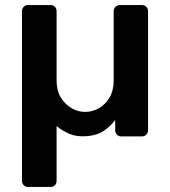

<svg xmlns="http://www.w3.org/2000/svg" viewBox="-20 -540 672 760"><path d="M91 200Q80 200 73.5 193Q67 186 67 176V-496Q67 -506 73.5 -513Q80 -520 91 -520H180Q191 -520 197.5 -513Q204 -506 204 -496V-221Q204 -182 220.5 -154.5Q237 -127 263 -112Q289 -97 317 -97Q346 -97 372 -112Q398 -127 414 -154.5Q430 -182 430 -221V-496Q430 -506 437 -513Q444 -520 454 -520H542Q552 -520 559 -513Q566 -506 566 -496V-24Q566 -14 559 -7Q552 0 542 0H460Q450 0 443 -7Q436 -14 436 -24V-65Q417 -40 390.5 -22Q364 -4 323 -1Q283 2 255 -10Q227 -22 204 -41V176Q204 186 197.5 193Q191 200 180 200Z"/></svg>

Font: Rubik Medium
Style: Regular
Weight: 500
Designer: Hubert and Fischer
Foundry: Hubert and Fischer
Version: Version 2.300; ttfautohint (v1.8.4.7-5d5b);gftools[0.9.30]